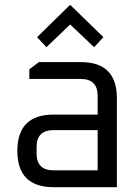

<svg xmlns="http://www.w3.org/2000/svg" viewBox="-20 -778 582 798"><path d="M203 0Q52.1 0 52.1 -150.9Q52.1 -301.8 203 -301.8H385.8V-379.7Q385.8 -449.8 315.7 -449.8H101.9V-490L141.9 -519.9H316.3Q465.8 -519.9 465.8 -369.7V0ZM132.1 -140.2Q132.1 -70.1 202.2 -70.1H385.8V-237.1H202.2Q132.1 -237.1 132.1 -167ZM134.1 -623.5 271.6 -758 409.8 -623.5 371 -581.9 271.6 -676.3 172.9 -581.9Z"/></svg>

Font: Oxanium ExtraLight
Style: Regular
Weight: 200
Designer: Severin Meyer
Version: Version 2.000